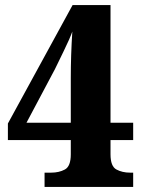

<svg xmlns="http://www.w3.org/2000/svg" viewBox="-20 -734 563 754"><path d="M155 0H503V-56H491Q460 -56 437 -68.5Q414 -81 414 -128V-184H503V-252H414V-714H265L11 -249V-184H258V-128Q258 -81 235 -68.5Q212 -56 181 -56H155ZM84 -252 196 -463Q207 -486 230.5 -534Q254 -582 264 -610Q258 -517 258 -428V-252Z"/></svg>

Font: Noto Serif SemiCondensed Extra
Style: Regular
Weight: 800
Width: 4
Designer: Monotype Design Team
Foundry: Monotype Imaging Inc.
Version: Version 1.002